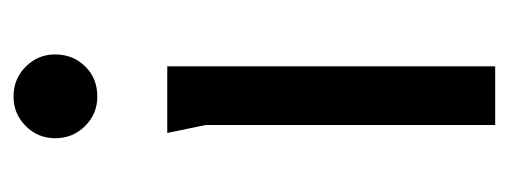

<svg xmlns="http://www.w3.org/2000/svg" viewBox="-260 -510 770 291"><g transform="rotate(-90 125.5 -365.0)"><path d="M188 -667Q188 -640 170 -621.5Q152 -603 124 -603Q98 -603 79.5 -621.5Q61 -640 61 -667Q61 -693 79.5 -711.5Q98 -730 124 -730Q151 -730 169.5 -711.5Q188 -693 188 -667ZM170 -497V0H81V-439L69 -497Z"/></g></svg>

Font: Rosario Medium
Style: Regular
Weight: 500
Version: Version 1.201